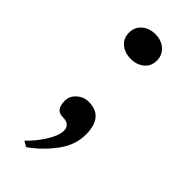

<svg xmlns="http://www.w3.org/2000/svg" viewBox="-191 -437 631 631"><g transform="rotate(45 125.0 -121.5)"><path d="M72.5 -303.5Q54 -319 54 -345Q54 -371 72.5 -387Q91 -403 119 -403Q147 -403 165.5 -387Q184 -371 184 -345Q184 -319 165.5 -303.5Q147 -288 119 -288Q91 -288 72.5 -303.5ZM62 149Q88 125 109.5 91Q131 57 131 34Q131 5 95 5Q63 5 63 -38Q63 -59 80.5 -75Q98 -91 121 -91Q191 -91 191 -8Q191 42 157 86.5Q123 131 81 160Z"/></g></svg>

Font: Unna
Style: Regular
Weight: 400
Designer: Jorge de Buen U.
Foundry: Omnibus-Type
Version: Version 2.006;PS 002.006;hotconv 1.0.70;makeotf.lib2.5.58329